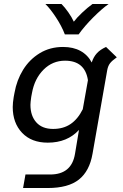

<svg xmlns="http://www.w3.org/2000/svg" viewBox="-20 -717 618 965"><path d="M567 -429Q543 -412 533 -399Q523 -386 519 -365L445 56Q430 143 376.5 185.5Q323 228 220 228H96L108 160H232Q340 160 357 56L377 -64Q318 0 220 0Q138 0 91 -49.5Q44 -99 44 -179Q44 -200 49 -230L53 -251Q64 -314 96 -366Q128 -418 179.5 -449.5Q231 -481 297 -481Q348 -481 384.5 -461Q421 -441 441 -403Q450 -431 467 -449.5Q484 -468 513 -481ZM396 -168 422 -314Q407 -412 307 -412Q244 -412 199 -367Q154 -322 141 -251L137 -230Q133 -202 133 -190Q133 -135 162.5 -102Q192 -69 247 -69Q298 -69 334.5 -93.5Q371 -118 396 -168ZM208 -697H289Q306 -680 323.5 -655Q341 -630 351 -608Q366 -628 393 -653.5Q420 -679 445 -697H526Q492 -673 448.5 -629.5Q405 -586 375 -544H306Q290 -586 261 -630Q232 -674 208 -697Z"/></svg>

Font: KoHo Medium
Style: Italic
Weight: 500
Italic angle: -10°
Designer: Cadson Demak & Katatrad Team
Foundry: Cadson Demak Co.,Ltd.
Version: Version 1.000